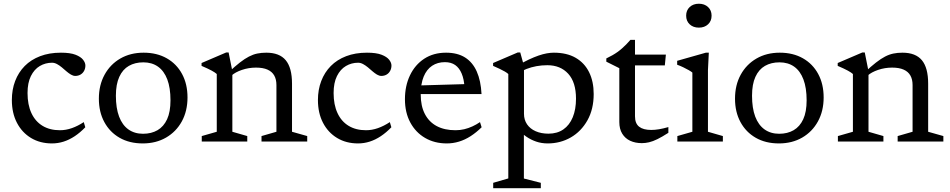

<svg xmlns="http://www.w3.org/2000/svg" viewBox="-20 -740 4967 1004"><path d="M298.5 -464.5Q347 -464.5 374.8 -453.8Q402.5 -443 414.5 -427.5Q426.5 -412 426.5 -397.5Q426.5 -382 419.8 -369.5Q413 -357 401 -350Q389 -343 373.5 -343Q362.5 -343 350.8 -350Q339 -357 327.2 -367.2Q315.5 -377.5 303.2 -387.8Q291 -398 278 -405Q265 -412 252 -412Q217.5 -412 188.2 -394.8Q159 -377.5 141.5 -342.2Q124 -307 124 -253.5Q124 -192.5 144.2 -148.8Q164.5 -105 202.5 -82Q240.5 -59 293.5 -59Q324.5 -59 355.8 -70Q387 -81 418 -101.5L426 -74.5Q399 -46.5 370.8 -27.8Q342.5 -9 312.8 0.5Q283 10 251.5 10Q189.5 10 142.2 -18.5Q95 -47 68.5 -98Q42 -149 42 -217Q42 -271 59.2 -316.2Q76.5 -361.5 109.2 -394.8Q142 -428 189.8 -446.2Q237.5 -464.5 298.5 -464.5Z M728 -40.5Q771.5 -40.5 803.8 -59.2Q836 -78 853.8 -116.5Q871.5 -155 871.5 -215.5Q871.5 -280.5 854.8 -324.8Q838 -369 806.2 -391.5Q774.5 -414 729.5 -414Q686 -414 653.8 -395.5Q621.5 -377 603.8 -338.2Q586 -299.5 586 -239.5Q586 -174.5 602.8 -130.2Q619.5 -86 651.5 -63.2Q683.5 -40.5 728 -40.5ZM726.5 10Q657 10 605.5 -19.5Q554 -49 525.5 -101.8Q497 -154.5 497 -224Q497 -295 526.8 -349.2Q556.5 -403.5 609.2 -434Q662 -464.5 731 -464.5Q800.5 -464.5 852 -435.2Q903.5 -406 932 -353.2Q960.5 -300.5 960.5 -230.5Q960.5 -159.5 930.8 -105.2Q901 -51 848.2 -20.5Q795.5 10 726.5 10Z M1195 -368V-51L1273 -28.5V0H1035V-28.5L1113.5 -51V-353Q1105.5 -360.5 1086.8 -370.8Q1068 -381 1034 -395.5V-410.5L1162.5 -465.5H1175.5ZM1347.5 -28.5 1425.5 -51V-295Q1425.5 -325 1414 -345.2Q1402.5 -365.5 1378.8 -376Q1355 -386.5 1318.5 -386.5Q1280.5 -386.5 1245.2 -374.5Q1210 -362.5 1191 -345L1175.5 -362Q1208.5 -393 1234.2 -413Q1260 -433 1281.8 -444.2Q1303.5 -455.5 1325.2 -460Q1347 -464.5 1372.5 -464.5Q1441.5 -464.5 1474.2 -425Q1507 -385.5 1507 -302.5V-51L1586.5 -28.5V0H1347.5Z M1899 -464.5Q1947.5 -464.5 1975.2 -453.8Q2003 -443 2015 -427.5Q2027 -412 2027 -397.5Q2027 -382 2020.2 -369.5Q2013.5 -357 2001.5 -350Q1989.5 -343 1974 -343Q1963 -343 1951.2 -350Q1939.5 -357 1927.8 -367.2Q1916 -377.5 1903.8 -387.8Q1891.5 -398 1878.5 -405Q1865.5 -412 1852.5 -412Q1818 -412 1788.8 -394.8Q1759.5 -377.5 1742 -342.2Q1724.5 -307 1724.5 -253.5Q1724.5 -192.5 1744.8 -148.8Q1765 -105 1803 -82Q1841 -59 1894 -59Q1925 -59 1956.2 -70Q1987.5 -81 2018.5 -101.5L2026.5 -74.5Q1999.5 -46.5 1971.2 -27.8Q1943 -9 1913.2 0.5Q1883.5 10 1852 10Q1790 10 1742.8 -18.5Q1695.5 -47 1669 -98Q1642.5 -149 1642.5 -217Q1642.5 -271 1659.8 -316.2Q1677 -361.5 1709.8 -394.8Q1742.5 -428 1790.2 -446.2Q1838 -464.5 1899 -464.5Z M2312.5 -464.5Q2372 -464.5 2411.8 -439.5Q2451.5 -414.5 2473 -366.2Q2494.5 -318 2498 -248H2165.5V-293L2441.5 -301L2409 -283.5Q2406.5 -326 2394.2 -355.2Q2382 -384.5 2360.5 -399.8Q2339 -415 2306.5 -415Q2268 -415 2239.5 -396Q2211 -377 2195.5 -339.5Q2180 -302 2180 -246Q2180 -185.5 2201.8 -143.8Q2223.5 -102 2264 -80.5Q2304.5 -59 2362 -59Q2385.5 -59 2407.5 -64.2Q2429.5 -69.5 2450.2 -79Q2471 -88.5 2490 -101.5L2498.5 -74.5Q2470.5 -47 2441 -28Q2411.5 -9 2380.2 0.5Q2349 10 2316.5 10Q2252 10 2202.8 -18.8Q2153.5 -47.5 2125.5 -99.5Q2097.5 -151.5 2097.5 -221Q2097.5 -291 2123.8 -346Q2150 -401 2198.2 -432.8Q2246.5 -464.5 2312.5 -464.5Z M2992 -224Q2992 -310 2951.2 -354.5Q2910.5 -399 2842 -399Q2812.5 -399 2785.2 -394Q2758 -389 2733.5 -379.5Q2709 -370 2686.5 -355.5V-397Q2718.5 -416 2745.8 -428.8Q2773 -441.5 2796.2 -449.5Q2819.5 -457.5 2839.2 -461Q2859 -464.5 2876 -464.5Q2944 -464.5 2990.2 -437.8Q3036.5 -411 3060.5 -362.5Q3084.5 -314 3084.5 -248.5Q3084.5 -169 3051.8 -110.8Q3019 -52.5 2964.5 -21.2Q2910 10 2844 10Q2812 10 2784 0.5Q2756 -9 2732.2 -25.5Q2708.5 -42 2689 -64H2719.5V193.5L2808 216V244H2559V216L2638 193V-353Q2631.5 -359 2620 -365.8Q2608.5 -372.5 2592.8 -380Q2577 -387.5 2558.5 -395.5V-410.5L2687 -465.5H2700.5L2720 -395V-145Q2720 -113.5 2736 -90Q2752 -66.5 2781 -53.8Q2810 -41 2848 -41Q2893.5 -41 2925.8 -63.2Q2958 -85.5 2975 -126.8Q2992 -168 2992 -224Z M3300.5 -132Q3300.5 -94.5 3322 -77.5Q3343.5 -60.5 3385.5 -60.5Q3404.5 -60.5 3426.8 -64.2Q3449 -68 3475 -75.5V-45.5Q3442.5 -24.5 3418 -12.5Q3393.5 -0.5 3374 4Q3354.5 8.5 3336.5 8.5Q3302 8.5 3275.5 -3.8Q3249 -16 3233.8 -40.8Q3218.5 -65.5 3218.5 -102V-383.5L3150.5 -417.5V-434.5Q3168 -443 3182.5 -451.2Q3197 -459.5 3209.2 -468.2Q3221.5 -477 3232.5 -486.8Q3243.5 -496.5 3254.5 -507.5Q3265.5 -518.5 3276.5 -531.5H3300.5V-439ZM3268.5 -398 3269.5 -454.5H3462L3456.5 -398Z M3634.5 -595.5Q3605 -595.5 3586.5 -612.8Q3568 -630 3568 -658Q3568 -686 3586.5 -703.2Q3605 -720.5 3634.5 -720.5Q3664 -720.5 3682.5 -703.2Q3701 -686 3701 -658Q3701 -630 3682.5 -612.8Q3664 -595.5 3634.5 -595.5ZM3686.5 -464.5 3682 -373.5V-51L3760 -28.5V0H3522V-28.5L3600.5 -51V-360.5Q3595 -365.5 3582 -373Q3569 -380.5 3552.8 -388.2Q3536.5 -396 3521 -401.5V-422L3671 -464.5Z M4054.5 -40.5Q4098 -40.5 4130.2 -59.2Q4162.5 -78 4180.2 -116.5Q4198 -155 4198 -215.5Q4198 -280.5 4181.2 -324.8Q4164.5 -369 4132.8 -391.5Q4101 -414 4056 -414Q4012.5 -414 3980.2 -395.5Q3948 -377 3930.2 -338.2Q3912.5 -299.5 3912.5 -239.5Q3912.5 -174.5 3929.2 -130.2Q3946 -86 3978 -63.2Q4010 -40.5 4054.5 -40.5ZM4053 10Q3983.5 10 3932 -19.5Q3880.5 -49 3852 -101.8Q3823.5 -154.5 3823.5 -224Q3823.5 -295 3853.2 -349.2Q3883 -403.5 3935.8 -434Q3988.5 -464.5 4057.5 -464.5Q4127 -464.5 4178.5 -435.2Q4230 -406 4258.5 -353.2Q4287 -300.5 4287 -230.5Q4287 -159.5 4257.2 -105.2Q4227.5 -51 4174.8 -20.5Q4122 10 4053 10Z M4521.5 -368V-51L4599.5 -28.5V0H4361.5V-28.5L4440 -51V-353Q4432 -360.5 4413.2 -370.8Q4394.5 -381 4360.5 -395.5V-410.5L4489 -465.5H4502ZM4674 -28.5 4752 -51V-295Q4752 -325 4740.5 -345.2Q4729 -365.5 4705.2 -376Q4681.5 -386.5 4645 -386.5Q4607 -386.5 4571.8 -374.5Q4536.5 -362.5 4517.5 -345L4502 -362Q4535 -393 4560.8 -413Q4586.5 -433 4608.2 -444.2Q4630 -455.5 4651.8 -460Q4673.5 -464.5 4699 -464.5Q4768 -464.5 4800.8 -425Q4833.5 -385.5 4833.5 -302.5V-51L4913 -28.5V0H4674Z"/></svg>

Font: Newsreader
Style: Regular
Weight: 400
Designer: Hugues Gentile
Foundry: Production Type
Version: Version 1.003